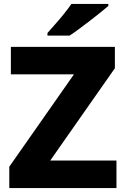

<svg xmlns="http://www.w3.org/2000/svg" viewBox="-20 -951 634 971"><path d="M569 0H27V-108L354 -575H35V-714H561V-606L234 -139H569ZM528 -921Q512 -907 487 -887Q462 -867 433.5 -845Q405 -823 378.5 -803.5Q352 -784 332 -771H220V-784Q236 -803 259 -828.5Q282 -854 304 -881.5Q326 -909 341 -931H528Z"/></svg>

Font: Noto Sans Sinhala UI ExtraBold
Style: Regular
Weight: 800
Designer: Jelle Bosma - Monotype Design Team
Foundry: Monotype Imaging Inc.
Version: Version 2.006; ttfautohint (v1.8.4.7-5d5b)